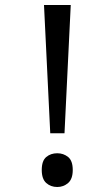

<svg xmlns="http://www.w3.org/2000/svg" viewBox="-20 -734 423 768"><path d="M181 -201 156 -714H263L238 -201ZM147 -54Q147 -91 165 -106Q183 -121 209 -121Q234 -121 252.5 -106Q271 -91 271 -54Q271 -18 252.5 -2Q234 14 209 14Q183 14 165 -2Q147 -18 147 -54Z"/></svg>

Font: uoriya15
Style: Book
Weight: 400
Designer: Jelle Bosma - Monotype Design Team
Foundry: Monotype Imaging Inc.
Version: Version 2.003